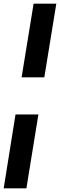

<svg xmlns="http://www.w3.org/2000/svg" viewBox="-49 -810 325 1040"><path d="M191 -391H68L133 -790H256ZM35 -190H159L94 210H-29Z"/></svg>

Font: Georama
Style: Bold Italic
Weight: 700
Italic angle: -9°
Designer: Jean-Baptiste Levee
Foundry: Production Type
Version: Version 1.000